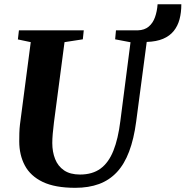

<svg xmlns="http://www.w3.org/2000/svg" viewBox="-20 -888 887 918"><path d="M340 10Q243 10 184.2 -18.2Q125.5 -46.5 98.8 -96.8Q72 -147 72 -212.5Q72 -231.5 72.5 -251.5Q73 -271.5 75.5 -293L127 -686.5L65.5 -699.5L70.5 -743H380.5L376 -700L288.5 -686.5L238 -303Q234.5 -274.5 232.2 -249Q230 -223.5 230 -204Q230 -162 243.5 -127.8Q257 -93.5 286.2 -73.5Q315.5 -53.5 362.5 -53.5Q422 -53.5 460.8 -82Q499.5 -110.5 522.2 -167.5Q545 -224.5 555.5 -310L604 -686L530.5 -700L534.5 -743H639.5Q671 -744 691 -760.8Q711 -777.5 721 -805.5Q731 -833.5 733.5 -867.5H847Q847 -828.5 838.5 -796.2Q830 -764 810.8 -740Q791.5 -716 759.8 -702.5Q728 -689 681.5 -687.5L631 -306Q620 -223 597.2 -163Q574.5 -103 538.8 -64.8Q503 -26.5 453.5 -8.2Q404 10 340 10Z"/></svg>

Font: Merriweather 48pt ExtraBold
Style: Italic
Weight: 800
Italic angle: -7.8°
Version: Version 2.101